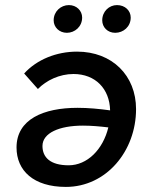

<svg xmlns="http://www.w3.org/2000/svg" viewBox="-20 -730 598 755"><path d="M283 -527C202 -527 125 -496 75 -441L129 -380C162 -414 214 -439 269 -439C355 -439 411 -381 413 -296C370 -302 327 -306 285 -306C151 -306 45 -261 45 -150C45 -59 112 5 239 5C398 5 515 -136 515 -301C515 -433 421 -527 283 -527ZM243 -601C274 -601 303 -625 303 -661C303 -688 281 -710 251 -710C219 -710 191 -685 191 -650C191 -623 213 -601 243 -601ZM433 -601C465 -601 494 -625 494 -661C494 -688 472 -710 440 -710C409 -710 382 -685 382 -650C382 -623 403 -601 433 -601ZM147 -156C147 -207 213 -236 306 -236C339 -236 373 -233 406 -229C385 -142 323 -80 250 -80C178 -80 147 -111 147 -156Z"/></svg>

Font: Fixel Text 20240404 Medium
Style: Italic
Weight: 500
Width: 4
Italic angle: -10°
Designer: AlfaBravo + MacPaw
Foundry: Kyrylo Tkachov, Marchela Mozhyna, Serhii Makarenko, Maria Weinstein, Zakhar Kryvoshyya
Version: Version 1.211;Glyphs 3.2 (3225)